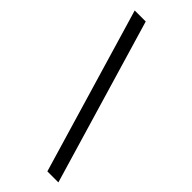

<svg xmlns="http://www.w3.org/2000/svg" viewBox="-259 -787 875 875"><g transform="rotate(45 178.5 -350.0)"><path d="M99 -750 336 50H265L28 -750Z"/></g></svg>

Font: Haskoy
Style: Regular
Weight: 400
Designer: Ertekin Erdin
Foundry: Ertekin Erdin
Version: Version 1.500